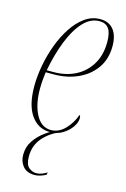

<svg xmlns="http://www.w3.org/2000/svg" viewBox="-117 -601 575 874"><g transform="rotate(15 170.0 -164.5)"><path d="M154 10Q99 10 65.5 -37Q32 -84 32 -174Q32 -220 41.5 -271.5Q51 -323 69 -371.5Q87 -420 113 -459.5Q139 -499 172 -522.5Q205 -546 244 -546Q285 -546 307 -518.5Q329 -491 329 -441Q329 -380 298.5 -337Q268 -294 217 -271Q166 -248 104 -248H66Q65 -242 62.5 -218Q60 -194 60 -169Q60 -95 85.5 -47.5Q111 0 156 0Q193 0 222 -30Q251 -60 265 -100Q267 -99 268.5 -96Q270 -93 270 -85Q270 -66 255 -44Q240 -22 214 -6Q188 10 154 10ZM100 -258Q158 -258 203 -281Q248 -304 274.5 -348Q301 -392 301 -453Q301 -497 286.5 -516.5Q272 -536 243 -536Q201 -536 167 -499.5Q133 -463 108 -400Q83 -337 68 -258ZM138 217Q101 217 82.5 195Q64 173 64 141Q64 103 84 74Q104 45 132.5 24.5Q161 4 185 -5H211Q159 13 125 50.5Q91 88 91 141Q91 180 107.5 193.5Q124 207 142 207Q156 207 169 202Q182 197 193 190L190 202Q161 217 138 217Z"/></g></svg>

Font: Noto Serif Display ExtraCondensed Thin
Style: Italic
Weight: 100
Width: 2
Italic angle: -12°
Designer: Monotype Design Team
Foundry: Monotype Imaging Inc.
Version: Version 2.009